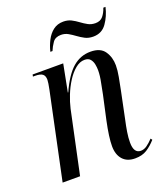

<svg xmlns="http://www.w3.org/2000/svg" viewBox="-135 -817 794 920"><g transform="rotate(-20 261.5 -357.0)"><path d="M396 10Q355 10 333 -15Q311 -40 311 -83Q311 -128 328 -208L355 -331Q358 -350 365.5 -385Q373 -420 373 -448Q373 -462 370 -478Q367 -494 357.5 -505.5Q348 -517 328 -517Q304 -517 281 -498Q258 -479 239 -449Q220 -419 206.5 -385Q193 -351 186 -320L118 0H29L122 -441Q125 -456 127 -468.5Q129 -481 129 -488Q129 -509 117.5 -517.5Q106 -526 80 -526H69L71 -536H227L200 -397H202Q238 -476 277.5 -510Q317 -544 368 -544Q419 -544 440 -513Q461 -482 461 -441Q461 -416 455 -384Q449 -352 443 -322L414 -182Q407 -151 402.5 -122.5Q398 -94 398 -70Q398 -15 434 -15Q450 -15 465 -25.5Q480 -36 497 -54L503 -46Q481 -21 456.5 -5.5Q432 10 396 10ZM407 -607Q383 -607 365 -616.5Q347 -626 331.5 -637.5Q316 -649 299.5 -658.5Q283 -668 263 -668Q234 -668 220.5 -648.5Q207 -629 199 -609H188Q195 -638 208.5 -664.5Q222 -691 243.5 -707.5Q265 -724 295 -724Q318 -724 335.5 -715Q353 -706 369 -694Q385 -682 401.5 -673Q418 -664 439 -664Q464 -664 477.5 -680.5Q491 -697 499 -721H510Q500 -677 475.5 -642Q451 -607 407 -607Z"/></g></svg>

Font: Noto Serif Display Condensed
Style: Italic
Weight: 400
Width: 3
Italic angle: -12°
Designer: Monotype Design Team
Foundry: Monotype Imaging Inc.
Version: Version 2.009